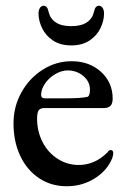

<svg xmlns="http://www.w3.org/2000/svg" viewBox="-20 -633 440 668"><path d="M27 -204Q27 -262 54.5 -311.5Q82 -361 128.5 -390.5Q175 -420 229 -420Q291 -420 331.5 -383Q372 -346 372 -290Q372 -273 364.5 -265Q357 -257 341 -257H134Q120 -257 114.5 -249Q109 -241 109 -220Q109 -176 128 -139Q147 -102 180.5 -80.5Q214 -59 254 -59Q310 -59 354 -103Q359 -111 365 -111Q374 -111 374 -100Q374 -85 360 -62Q339 -28 299.5 -6.5Q260 15 212 15Q158 15 116 -13Q74 -41 50.5 -90.5Q27 -140 27 -204ZM215 -291Q260 -291 284 -296Q293 -299 293 -321Q293 -349 270 -368.5Q247 -388 215 -388Q194 -388 172 -375Q150 -362 136.5 -342Q123 -322 123 -303Q123 -291 136 -291ZM114 -586Q114 -598 119 -605.5Q124 -613 132 -613Q145 -613 149 -592Q154 -569 173.5 -555.5Q193 -542 228 -542Q263 -542 282.5 -555.5Q302 -569 307 -592Q311 -613 324 -613Q332 -613 337 -605.5Q342 -598 342 -586Q342 -561 329.5 -535Q317 -509 291.5 -492Q266 -475 228 -475Q190 -475 164.5 -492Q139 -509 126.5 -535Q114 -561 114 -586Z"/></svg>

Font: EB Garamond Medium
Style: Regular
Weight: 500
Designer: Georg Duffner and Octavio Pardo
Foundry: Georg Duffner
Version: Version 1.000